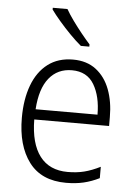

<svg xmlns="http://www.w3.org/2000/svg" viewBox="-54 -807 605 859"><g transform="rotate(5 248.0 -377.5)"><path d="M259 -542Q321 -542 362.5 -510Q404 -478 424.5 -423.5Q445 -369 445 -300V-260H109Q110 -152 153 -95.5Q196 -39 278 -39Q319 -39 352.5 -47.5Q386 -56 424 -75V-24Q390 -7 354.5 1.5Q319 10 275 10Q164 10 108.5 -64Q53 -138 53 -263Q53 -346 76.5 -409Q100 -472 146 -507Q192 -542 259 -542ZM258 -494Q194 -494 155.5 -446.5Q117 -399 111 -306H389Q389 -388 357.5 -441Q326 -494 258 -494ZM214 -765Q227 -742 246.5 -715Q266 -688 287 -662Q308 -636 326 -616V-606H288Q265 -625 238 -652.5Q211 -680 187 -708Q163 -736 148 -757V-765Z"/></g></svg>

Font: Noto Sans Tamil SemiCondensed Light
Style: Regular
Weight: 300
Width: 4
Designer: Jelle Bosma - Monotype Design Team
Foundry: Monotype Imaging Inc.
Version: Version 2.004; ttfautohint (v1.8.4.7-5d5b)